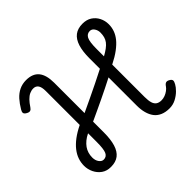

<svg xmlns="http://www.w3.org/2000/svg" viewBox="-197 -1153 1433 1433"><g transform="rotate(-45 520.0 -436.5)"><path d="M225 17Q181 17 151 -4.5Q121 -26 104.5 -60Q88 -94 88 -132Q88 -166 99 -198Q110 -230 133.5 -260Q157 -290 193.5 -317.5Q230 -345 281 -370V-728Q281 -770 267.5 -789Q254 -808 228 -808Q208 -808 188.5 -799Q169 -790 150.5 -771Q132 -752 113 -723Q104 -709 92.5 -705.5Q81 -702 64 -712Q46 -722 44.5 -733.5Q43 -745 53 -761Q76 -800 102 -829Q128 -858 161 -874Q194 -890 234 -890Q303 -890 336 -849.5Q369 -809 369 -728V-407Q422 -432 475 -457Q528 -482 580.5 -508Q633 -534 684 -560V-670Q684 -743 699.5 -792Q715 -841 747 -865.5Q779 -890 830 -890Q873 -890 903 -870.5Q933 -851 949.5 -818.5Q966 -786 966 -748Q966 -716 955.5 -686Q945 -656 922.5 -628Q900 -600 862.5 -572Q825 -544 771 -517V-175Q771 -137 778 -113.5Q785 -90 801 -79Q817 -68 843 -68Q862 -68 880.5 -75Q899 -82 914.5 -93.5Q930 -105 939 -118Q950 -135 962 -139Q974 -143 991 -133Q1008 -123 1009 -111.5Q1010 -100 999 -81Q989 -62 966 -39Q943 -16 911.5 0.5Q880 17 843 17Q801 17 770.5 3.5Q740 -10 721.5 -34.5Q703 -59 693.5 -93.5Q684 -128 684 -170V-469Q648 -450 609 -431Q570 -412 529 -392Q488 -372 447.5 -353.5Q407 -335 369 -317V-203Q369 -130 354 -81Q339 -32 307.5 -7.5Q276 17 225 17ZM225 -60Q255 -60 268 -87.5Q281 -115 281 -192V-282Q254 -269 234 -252.5Q214 -236 201 -217.5Q188 -199 181.5 -177.5Q175 -156 175 -132Q175 -101 190 -80.5Q205 -60 225 -60ZM771 -604Q800 -620 821 -635.5Q842 -651 854.5 -667.5Q867 -684 872.5 -704Q878 -724 878 -748Q878 -773 864.5 -793Q851 -813 830 -813Q800 -813 785.5 -785.5Q771 -758 771 -681Z"/></g></svg>

Font: Playwrite HR Lijeva
Style: Regular
Weight: 400
Designer: Veronika Burian, José Scaglione
Foundry: TypeTogether
Version: Version 1.002